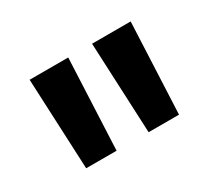

<svg xmlns="http://www.w3.org/2000/svg" viewBox="-68 -815 560 506"><g transform="rotate(-30 212.0 -562.0)"><path d="M71 -423.5 58.5 -700H176L163.5 -423.5ZM261 -423.5 248.5 -700H366L353.5 -423.5Z"/></g></svg>

Font: Geologica Medium
Style: Regular
Weight: 500
Designer: Sindre Bremnes, Frode Helland
Foundry: Monokrom Skriftforlag AS
Version: Version 1.010;gftools[0.9.28]